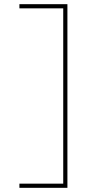

<svg xmlns="http://www.w3.org/2000/svg" viewBox="-20 -790 488 920"><path d="M303 110H73V90H283V-750H73V-770H303Z"/></svg>

Font: M PLUS 2 Thin Thin
Style: Regular
Weight: 250
Version: Version 1.001